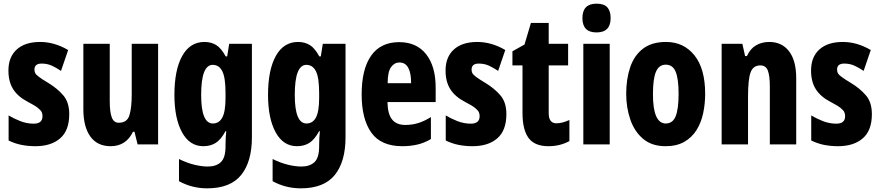

<svg xmlns="http://www.w3.org/2000/svg" viewBox="-20 -788 4802 1048"><path d="M358 -165Q358 -76 308.5 -33Q259 10 173 10Q134 10 98 3Q62 -4 27 -21V-158Q55 -141 90.5 -127Q126 -113 164 -113Q212 -113 212 -154Q212 -165 208 -175Q204 -185 187.5 -198.5Q171 -212 132 -232Q78 -260 52 -301Q26 -342 26 -403Q26 -477 71.5 -518Q117 -559 199 -559Q277 -559 352 -515L313 -401Q288 -418 263 -429.5Q238 -441 207 -441Q168 -441 168 -408Q168 -397 172.5 -388.5Q177 -380 193 -368Q209 -356 244 -335Q292 -306 325 -268Q358 -230 358 -165Z M843 -549V0H731L714 -69H706Q668 10 584 10Q511 10 473 -43Q435 -96 435 -192V-549H579V-236Q579 -177 590 -147.5Q601 -118 628 -118Q674 -118 686.5 -159Q699 -200 699 -273V-549Z M1096 -559Q1132 -559 1159.5 -542.5Q1187 -526 1212 -480H1220L1231 -549H1355V-39Q1355 95 1296 167.5Q1237 240 1111 240Q1028 240 957 201V80Q1002 102 1042 111.5Q1082 121 1114 121Q1160 121 1185.5 97Q1211 73 1211 11V5Q1211 -36 1215 -72H1211Q1186 -26 1157.5 -8Q1129 10 1090 10Q1015 10 973.5 -66Q932 -142 932 -270Q932 -406 974.5 -482.5Q1017 -559 1096 -559ZM1141 -434Q1110 -434 1094 -393.5Q1078 -353 1078 -269Q1078 -114 1142 -114Q1176 -114 1193.5 -146.5Q1211 -179 1211 -254V-280Q1211 -364 1193.5 -399Q1176 -434 1141 -434Z M1607 -559Q1643 -559 1670.5 -542.5Q1698 -526 1723 -480H1731L1742 -549H1866V-39Q1866 95 1807 167.5Q1748 240 1622 240Q1539 240 1468 201V80Q1513 102 1553 111.5Q1593 121 1625 121Q1671 121 1696.5 97Q1722 73 1722 11V5Q1722 -36 1726 -72H1722Q1697 -26 1668.5 -8Q1640 10 1601 10Q1526 10 1484.5 -66Q1443 -142 1443 -270Q1443 -406 1485.5 -482.5Q1528 -559 1607 -559ZM1652 -434Q1621 -434 1605 -393.5Q1589 -353 1589 -269Q1589 -114 1653 -114Q1687 -114 1704.5 -146.5Q1722 -179 1722 -254V-280Q1722 -364 1704.5 -399Q1687 -434 1652 -434Z M2159 -558Q2254 -558 2306 -492Q2358 -426 2358 -310V-231H2095Q2096 -166 2120 -136Q2144 -106 2192 -106Q2229 -106 2262 -116Q2295 -126 2332 -149V-29Q2297 -8 2258.5 1Q2220 10 2176 10Q2059 10 2006.5 -64.5Q1954 -139 1954 -272Q1954 -411 2006 -484.5Q2058 -558 2159 -558ZM2160 -447Q2133 -447 2114.5 -421.5Q2096 -396 2096 -334H2224Q2224 -447 2160 -447Z M2744 -165Q2744 -76 2694.5 -33Q2645 10 2559 10Q2520 10 2484 3Q2448 -4 2413 -21V-158Q2441 -141 2476.5 -127Q2512 -113 2550 -113Q2598 -113 2598 -154Q2598 -165 2594 -175Q2590 -185 2573.5 -198.5Q2557 -212 2518 -232Q2464 -260 2438 -301Q2412 -342 2412 -403Q2412 -477 2457.5 -518Q2503 -559 2585 -559Q2663 -559 2738 -515L2699 -401Q2674 -418 2649 -429.5Q2624 -441 2593 -441Q2554 -441 2554 -408Q2554 -397 2558.5 -388.5Q2563 -380 2579 -368Q2595 -356 2630 -335Q2678 -306 2711 -268Q2744 -230 2744 -165Z M3017 -115Q3033 -115 3050.5 -119.5Q3068 -124 3088 -133V-18Q3037 10 2974 10Q2898 10 2865 -35Q2832 -80 2832 -171V-431H2777V-508L2843 -545L2878 -663H2975V-549H3081V-431H2975V-170Q2975 -115 3017 -115Z M3236 -768Q3277 -768 3295 -748Q3313 -728 3313 -689Q3313 -611 3236 -611Q3159 -611 3159 -689Q3159 -768 3236 -768ZM3308 -549V0H3164V-549Z M3829 -276Q3829 -221 3818 -169.5Q3807 -118 3781.5 -77.5Q3756 -37 3714.5 -13.5Q3673 10 3613 10Q3538 10 3490.5 -30Q3443 -70 3420.5 -135.5Q3398 -201 3398 -276Q3398 -357 3420 -421.5Q3442 -486 3490 -522.5Q3538 -559 3615 -559Q3712 -559 3770.5 -486Q3829 -413 3829 -276ZM3544 -274Q3544 -114 3614 -114Q3652 -114 3668 -153.5Q3684 -193 3684 -276Q3684 -358 3668 -396.5Q3652 -435 3614 -435Q3577 -435 3560.5 -396.5Q3544 -358 3544 -274Z M4179 -559Q4248 -559 4287 -508Q4326 -457 4326 -361V0H4182V-317Q4182 -373 4171.5 -402Q4161 -431 4130 -431Q4091 -431 4077 -393Q4063 -355 4063 -259V0H3919V-549H4032L4047 -482H4057Q4075 -522 4106.5 -540.5Q4138 -559 4179 -559Z M4739 -165Q4739 -76 4689.5 -33Q4640 10 4554 10Q4515 10 4479 3Q4443 -4 4408 -21V-158Q4436 -141 4471.5 -127Q4507 -113 4545 -113Q4593 -113 4593 -154Q4593 -165 4589 -175Q4585 -185 4568.5 -198.5Q4552 -212 4513 -232Q4459 -260 4433 -301Q4407 -342 4407 -403Q4407 -477 4452.5 -518Q4498 -559 4580 -559Q4658 -559 4733 -515L4694 -401Q4669 -418 4644 -429.5Q4619 -441 4588 -441Q4549 -441 4549 -408Q4549 -397 4553.5 -388.5Q4558 -380 4574 -368Q4590 -356 4625 -335Q4673 -306 4706 -268Q4739 -230 4739 -165Z"/></svg>

Font: Noto Sans Gujarati ExtraCondensed ExtraBold
Style: Regular
Weight: 800
Width: 2
Designer: Jelle Bosma - Monotype Design Team, Universal Thirst
Foundry: Monotype Imaging Inc.
Version: Version 2.106; ttfautohint (v1.8.4.7-5d5b)